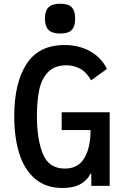

<svg xmlns="http://www.w3.org/2000/svg" viewBox="-20 -972 640 1004"><path d="M54.5 -364Q54.5 -538.5 118.8 -637.5Q183 -736.5 317.5 -736.5Q392.5 -736.5 451 -704.2Q509.5 -672 539 -611.5L456.5 -552Q430 -597.5 397 -614Q364 -630.5 327.5 -630.5Q265.5 -630.5 231.5 -595.2Q197.5 -560 185.2 -502.5Q173 -445 173 -366Q173 -244 204.2 -167.2Q235.5 -90.5 319 -90.5Q388 -90.5 420.8 -144.8Q453.5 -199 453.5 -292H302.5V-385H553.5V0H457.5V-63.5H453Q436.5 -29 400.2 -9Q364 11 307 11Q220 11 163.5 -37Q107 -85 80.8 -169Q54.5 -253 54.5 -364ZM215 -874.5Q215 -915.5 234 -934Q253 -952.5 294.5 -952.5Q336.5 -952.5 354.8 -934.2Q373 -916 373 -874.5Q373 -833.5 354.8 -815Q336.5 -796.5 294.5 -796.5Q253.5 -796.5 234.2 -815.2Q215 -834 215 -874.5Z"/></svg>

Font: JuliaMono SemiBold
Style: Regular
Weight: 600
Monospace: yes
Designer: cormullion
Foundry: corm
Version: Version 0.055; ttfautohint (v1.8.4)